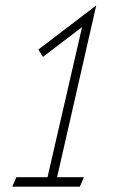

<svg xmlns="http://www.w3.org/2000/svg" viewBox="-20 -696 444 716"><path d="M192.9 -35.2 338.9 -675.8 123 -511.2 140.1 -483.9 286.1 -595.2 157.2 -35.2H41L25.9 0H277.8L293 -35.2Z"/></svg>

Font: Comic Neue Angular Light Italic
Style: Regular
Weight: 300
Italic angle: -12°
Designer: Craig Rozynski
Foundry: Craig Rozynski
Version: Version 2.003